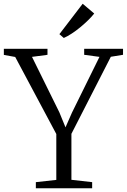

<svg xmlns="http://www.w3.org/2000/svg" viewBox="-32 -1003 675 1023"><path d="M268 -44.5V-289L49 -699.5L-11.5 -710.5V-743H221V-711L138.5 -700L284 -405L317 -324.5L351.5 -403L498 -700L416.5 -711V-743H623.5V-711L558.5 -700.5L348.5 -290V-45L459 -32.5V0H159V-32.5ZM307.5 -801 284.5 -821 408.5 -983 470 -931Q458 -915.5 438.5 -896.2Q419 -877 396 -858Q373 -839 350 -824Q327 -809 308.5 -801Z"/></svg>

Font: Merriweather 72pt Light
Style: Regular
Weight: 300
Version: Version 2.100